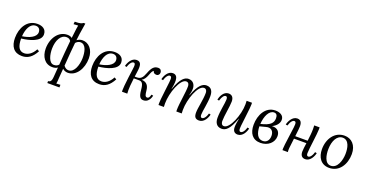

<svg xmlns="http://www.w3.org/2000/svg" viewBox="-38 -1658 5386 2816"><g transform="rotate(20 2655.0 -250.0)"><path d="M405.3 -159.7C361.3 -75.7 299.3 -39.1 241.2 -39.1C162.6 -39.1 127.4 -103 127 -227.1C251.5 -240.7 421.9 -285.6 421.9 -396C421.9 -481.4 353 -511.2 282.2 -511.2C118.2 -511.2 39.1 -359.9 39.1 -205.1C39.1 -75.2 97.2 11.2 224.1 11.2C314.9 11.2 382.3 -36.1 438 -141.1ZM268.1 -477.1C315.9 -477.1 339.4 -443.4 339.4 -400.9C339.4 -323.7 232.9 -277.3 127.9 -263.2C135.3 -370.6 176.3 -477.1 268.1 -477.1Z M908.7 -754.9C892.6 -741.2 869.6 -728 781.7 -728L777.3 -688L848.6 -691.9C845.7 -678.2 844.2 -673.8 839.4 -638.2C833 -591.8 827.1 -541 821.3 -488.8C802.7 -503.9 780.3 -511.2 748.5 -511.2C609.4 -511.2 516.1 -375 516.1 -212.9C516.1 -88.9 581.1 11.2 698.2 11.2C731 11.2 758.3 4.4 780.3 -12.7L772.9 85C767.1 163.1 768.1 225.1 711.9 225.1V254.9H900.9V213.9L837.9 216.8C844.2 193.8 844.2 161.1 846.2 133.8L857.9 -20.5C879.9 -1 907.2 11.2 939.9 11.2C1070.8 11.2 1160.6 -130.9 1160.6 -292C1160.6 -432.1 1078.6 -511.2 985.4 -511.2C948.7 -511.2 921.4 -498.5 897.9 -481.4C901.4 -514.6 905.8 -547.9 910.6 -585C916.5 -629.9 929.7 -705.1 937.5 -754.9ZM707.5 -27.3C629.9 -28.8 602.1 -153.8 604 -246.1C606 -374 659.2 -474.1 748 -474.1C782.2 -474.1 800.8 -460.9 815.9 -438.5C802.7 -307.6 792 -169.9 783.7 -58.6C765.1 -36.6 739.7 -26.9 707.5 -27.3ZM1072.8 -261.2C1070.8 -164.1 1030.8 -26.4 939.5 -26.4C907.2 -26.4 883.8 -41 861.8 -71.3C875 -250 883.3 -349.1 892.6 -436.5C917 -464.4 944.3 -473.6 965.3 -473.6C1053.7 -473.6 1074.7 -355 1072.8 -261.2Z M1610.8 -159.7C1566.9 -75.7 1504.9 -39.1 1446.8 -39.1C1368.2 -39.1 1333 -103 1332.5 -227.1C1457 -240.7 1627.4 -285.6 1627.4 -396C1627.4 -481.4 1558.6 -511.2 1487.8 -511.2C1323.7 -511.2 1244.6 -359.9 1244.6 -205.1C1244.6 -75.2 1302.7 11.2 1429.7 11.2C1520.5 11.2 1587.9 -36.1 1643.6 -141.1ZM1473.6 -477.1C1521.5 -477.1 1544.9 -443.4 1544.9 -400.9C1544.9 -323.7 1438.5 -277.3 1333.5 -263.2C1340.8 -370.6 1381.8 -477.1 1473.6 -477.1Z M2205.6 -107.4C2193.8 -57.6 2177.7 -43.5 2156.2 -45.4C2127.9 -48.3 2121.6 -75.2 2114.3 -145C2107.4 -210 2076.7 -260.7 1995.6 -263.2C2025.9 -279.3 2051.8 -316.4 2068.8 -362.8C2087.4 -413.6 2099.1 -435.1 2118.2 -446.8C2121.6 -420.4 2140.6 -405.3 2173.8 -405.3C2203.1 -405.3 2220.2 -429.2 2220.2 -455.6C2220.2 -488.8 2199.7 -511.2 2165 -511.2C2104 -511.2 2068.8 -474.6 2033.2 -379.9C2003.4 -299.8 1974.6 -272 1916 -272H1883.8C1886.7 -294.9 1890.1 -319.3 1894 -346.2C1909.7 -449.7 1902.8 -511.2 1828.1 -511.2C1748.5 -511.2 1706.1 -417 1695.8 -370.1L1723.6 -364.3C1744.6 -435.1 1776.4 -460.9 1798.3 -460.9C1826.2 -460.9 1825.7 -430.2 1824.2 -402.8C1823.2 -381.8 1818.8 -360.8 1802.2 -231C1786.6 -105 1783.7 -60.1 1783.2 -25.9C1782.7 -15.1 1782.7 -8.8 1783.7 0H1866.7C1865.2 -20 1864.3 -38.6 1864.3 -54.7C1863.8 -88.4 1868.2 -147.9 1879.9 -243.2H1962.4C2010.3 -243.7 2030.8 -213.9 2038.6 -120.1C2047.4 -15.1 2074.7 11.2 2120.6 11.2C2188 11.2 2221.7 -45.4 2233.9 -101.6Z M2729 -291C2741.2 -340.8 2746.1 -358.9 2746.1 -397C2746.1 -445.8 2719.7 -511.2 2639.6 -511.2C2584.5 -511.2 2519 -470.2 2456.1 -288.1H2453.1C2466.3 -360.8 2500 -511.2 2394 -511.2C2314.5 -511.2 2273.4 -417 2264.2 -370.1L2292 -364.3C2312 -435.1 2343.3 -460.9 2365.2 -460.9C2388.2 -460.9 2392.1 -439.9 2392.1 -416C2392.1 -386.2 2390.1 -382.3 2372.1 -226.1C2357.4 -100.1 2353 -60.1 2353 -25.9C2353 -15.1 2353 -8.8 2354 0H2438C2437 -17.1 2436 -33.2 2436 -53.2C2436 -222.2 2527.3 -464.4 2619.1 -464.4C2658.2 -464.4 2666 -430.2 2667 -407.2C2669.4 -323.2 2631.3 -127 2631.3 -25.9C2631.3 -15.1 2631.3 -8.8 2632.3 0H2716.3C2715.3 -17.1 2714.4 -33.2 2714.4 -53.2C2714.4 -222.2 2803.2 -464.4 2897.5 -464.4C2936 -464.4 2945.3 -426.3 2945.3 -403.3C2945.3 -297.4 2909.2 -158.7 2909.2 -85.4C2909.2 -23.4 2926.3 11.2 2989.3 11.2C3069.3 11.2 3111.3 -82.5 3120.1 -129.4L3092.3 -135.7C3072.3 -64.5 3040 -38.6 3018.1 -38.6C2994.1 -38.6 2991.2 -60.5 2991.2 -85.4C2991.2 -142.6 3024.4 -270.5 3024.4 -381.3C3024.4 -450.7 2999.5 -511.2 2919.4 -511.2C2864.7 -511.2 2798.3 -473.1 2732.4 -291Z M3166 -364.3C3186 -435.1 3214.4 -460.9 3236.3 -460.9C3260.3 -460.9 3263.2 -439 3263.2 -414.1C3263.2 -356.9 3231.4 -230 3231.4 -119.1C3231.4 -49.8 3260.7 11.2 3340.8 11.2C3405.8 11.2 3461.4 -30.8 3529.3 -212.9H3532.2C3522.5 -163.1 3514.2 -116.7 3514.2 -79.1C3514.2 -24.9 3537.1 11.2 3591.3 11.2C3671.4 11.2 3712.4 -83 3721.2 -129.9L3693.4 -135.7C3673.3 -64.9 3642.1 -40 3620.1 -40C3599.1 -40 3593.3 -60.1 3593.3 -84C3593.3 -113.8 3594.2 -113.8 3612.3 -270C3627.4 -396 3632.3 -439.9 3632.3 -474.1C3632.3 -484.9 3632.3 -491.2 3631.3 -500H3547.4C3548.3 -482.9 3549.3 -466.8 3549.3 -446.8C3549.3 -277.8 3452.1 -36.1 3360.4 -36.1C3321.3 -36.1 3313.5 -76.2 3313.5 -99.1C3313.5 -183.1 3346.2 -337.9 3346.2 -414.1C3346.2 -476.1 3318.4 -511.2 3265.1 -511.2C3185.1 -511.2 3147.5 -417 3138.2 -370.1Z M4023.9 -278.3C4095.7 -314 4127.4 -364.7 4127.4 -413.1C4127.4 -482.4 4063 -511.2 3995.6 -511.2C3842.8 -511.2 3763.7 -359.9 3763.7 -205.1C3763.7 -75.2 3821.8 11.2 3946.3 11.2C4064.5 11.2 4150.9 -66.4 4150.9 -166C4150.9 -224.6 4119.1 -284.2 4023.9 -278.3ZM3985.8 -477.1C4025.9 -477.1 4040.5 -448.7 4040.5 -405.8C4040.5 -329.6 3995.1 -283.2 3852.5 -250C3859.9 -373 3909.2 -477.1 3985.8 -477.1ZM3942.9 -235.8C4024.4 -261.2 4066.4 -210 4066.4 -141.1C4066.4 -71.8 4029.8 -27.3 3968.8 -27.3C3889.2 -27.3 3855 -102.1 3851.1 -211.9Z M4748.5 -135.7C4728.5 -64.9 4697.3 -40 4675.3 -40C4654.3 -40 4648.4 -60.1 4648.4 -84C4648.4 -146 4687.5 -397.9 4687.5 -474.1C4687.5 -484.9 4687.5 -491.2 4686.5 -500H4602.5C4603.5 -480.5 4604.5 -461.9 4604.5 -442.4C4604.5 -386.7 4596.7 -319.3 4588.9 -255.9H4395L4407.2 -361.8C4416.5 -437.5 4413.1 -511.2 4337.9 -511.2C4258.3 -511.2 4215.8 -417 4205.6 -370.1L4233.4 -364.3C4254.9 -435.1 4286.1 -460.9 4308.1 -460.9C4331.1 -460.9 4335 -439.9 4334.5 -416C4334 -386.2 4333 -382.3 4312 -226.1C4295.4 -100.1 4289.1 -60.1 4288.6 -25.9C4288.6 -15.1 4288.1 -8.8 4289.1 0H4373C4370.6 -19 4369.1 -38.1 4372.1 -62.5L4390.1 -215.8H4584C4576.2 -160.2 4569.3 -109.4 4569.3 -79.1C4569.3 -24.9 4592.3 11.2 4646.5 11.2C4726.6 11.2 4767.6 -83 4776.4 -129.9Z M5075.2 -511.2C4921.4 -511.2 4828.1 -375 4828.1 -212.9C4828.1 -88.9 4888.2 11.2 5020 11.2C5175.3 11.2 5265.1 -130.9 5265.1 -292C5265.1 -432.1 5183.1 -511.2 5075.2 -511.2ZM5060.1 -474.1C5158.2 -472.2 5179.2 -355 5177.2 -261.2C5175.3 -164.1 5135.3 -24.9 5029.3 -26.9C4937 -28.8 4914.1 -153.8 4916 -246.1C4918 -374 4971.2 -475.1 5060.1 -474.1Z"/></g></svg>

Font: Lora Italic
Style: Regular
Weight: 400
Italic angle: -3°
Designer: Olga Karpushina, Alexei Vanyashin
Foundry: Cyreal
Version: Version 1.011;PS 001.011;hotconv 1.0.70;makeotf.lib2.5.58329